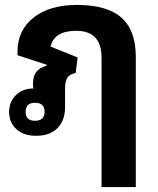

<svg xmlns="http://www.w3.org/2000/svg" viewBox="-20 -542 641 779"><path d="M392 217V-308Q392 -417 289 -417Q200 -417 185 -353L295 -309L287 -246Q263 -241 253.5 -227Q244 -213 244 -183V-108Q244 -53 213 -22Q182 9 127 9Q76 9 46.5 -18Q17 -45 17 -88Q17 -129 44.5 -156Q72 -183 115 -183Q114 -189 114 -198V-204Q114 -233 127 -250Q140 -267 170 -276V-279L51 -318V-332Q51 -419 116 -470.5Q181 -522 292 -522Q414 -522 472.5 -470.5Q531 -419 531 -311V217ZM122 -52Q161 -52 161 -88Q161 -125 122 -125Q84 -125 84 -88Q84 -52 122 -52Z"/></svg>

Font: Noto Sans Thai Looped UI
Style: Bold
Weight: 700
Designer: Cadson Demak Team
Foundry: Cadson Demak Co., Ltd.
Version: Version 1.000; ttfautohint (v1.8.4.7-5d5b)